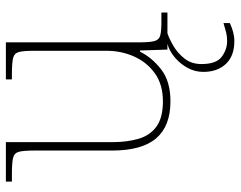

<svg xmlns="http://www.w3.org/2000/svg" viewBox="-100 -476 798 637"><g transform="rotate(-90 298.5 -157.0)"><path d="M281 10Q199 10 158.5 -37.5Q118 -85 118 -184V-442Q118 -477 114 -492.5Q110 -508 94 -512Q78 -516 41 -516H15V-536H146V-181Q146 -134 157 -96Q168 -58 197.5 -36.5Q227 -15 281 -15Q337 -15 374 -41.5Q411 -68 430 -110.5Q449 -153 449 -202V-442Q449 -477 445 -492.5Q441 -508 425 -512Q409 -516 372 -516H354V-536H477V-94Q477 -60 481 -44Q485 -28 499.5 -24Q514 -20 544 -20H576V0H453L450 -91H446Q427 -52 387.5 -21Q348 10 281 10ZM481 222Q432 222 405.5 194Q379 166 379 119Q379 91 392.5 66.5Q406 42 427.5 24Q449 6 472 0H507Q489 6 465 20Q441 34 423 57Q405 80 405 113Q405 162 429 180Q453 198 481 198Q497 198 509 195Q521 192 541 186V207Q526 214 511 218Q496 222 481 222Z"/></g></svg>

Font: Noto Serif Myanmar Thin
Style: Regular
Weight: 100
Designer: Ben Mitchell and the Monotype Design Team
Foundry: Monotype Imaging Inc.
Version: Version 2.106; ttfautohint (v1.8.4.7-5d5b)